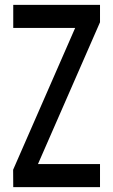

<svg xmlns="http://www.w3.org/2000/svg" viewBox="-20 -770 466 790"><path d="M34.5 0 34 -71.5 306.5 -694.5 332 -655H34.5V-750H391.5V-678.5L119 -55.5L93.5 -95H391.5V0Z"/></svg>

Font: Mohave Medium
Style: Regular
Weight: 500
Designer: Gumpita Rahayu
Foundry: Tokotype
Version: Version 2.003